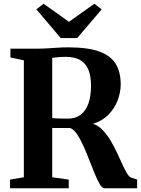

<svg xmlns="http://www.w3.org/2000/svg" viewBox="-20 -1002 750 1022"><path d="M33.5 0V-46L107 -58.5V-681L35.5 -696V-743H178Q209 -743 235.2 -744.8Q261.5 -746.5 287.2 -748.2Q313 -750 343.5 -750Q446.5 -750 507.8 -728Q569 -706 595.8 -662.2Q622.5 -618.5 622.5 -553Q622.5 -510.5 606.2 -467.8Q590 -425 557.5 -391.8Q525 -358.5 475 -343Q503 -334 526 -310.2Q549 -286.5 567.8 -255.2Q586.5 -224 602.2 -190.8Q618 -157.5 631 -128.2Q644 -99 655.8 -79.5Q667.5 -60 678.5 -56.5L710 -46V0H536.5Q524 0 511.2 -21.2Q498.5 -42.5 484.5 -76.8Q470.5 -111 455.2 -150.2Q440 -189.5 423.8 -225.8Q407.5 -262 390 -287.8Q372.5 -313.5 353.5 -320.5Q343.5 -320.5 330.5 -320.5Q317.5 -320.5 304 -320.5Q290.5 -320.5 278.2 -320.5Q266 -320.5 258 -321V-58.5L346 -46V0ZM343 -370.5Q381.5 -370.5 408.8 -390.8Q436 -411 450.2 -450Q464.5 -489 464.5 -546Q464.5 -594.5 451.2 -629Q438 -663.5 408.2 -681.5Q378.5 -699.5 328 -699.5Q311 -699.5 298.5 -698.5Q286 -697.5 276.2 -696.2Q266.5 -695 258 -694V-373.5Q268 -372 284.8 -371.5Q301.5 -371 318 -370.8Q334.5 -370.5 343 -370.5ZM303 -799.5 173.5 -952.5 212 -982 347 -886 482.5 -982 521 -952 391 -799.5Z"/></svg>

Font: Merriweather 60pt
Style: Bold
Weight: 700
Version: Version 2.100